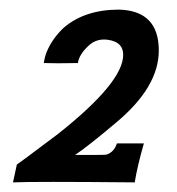

<svg xmlns="http://www.w3.org/2000/svg" viewBox="-20 -647 367 399"><path d="M310 -542Q310 -466 221 -392Q163 -343 136 -325H175Q201 -325 202 -326Q217 -331 223 -349H279Q265 -300 260 -268Q48 -270 7 -268L15 -305Q20 -308 101 -369Q236 -476 236 -533Q236 -557 211 -563Q182 -570 163 -551Q144 -533 142 -516Q96 -515 71 -516Q73 -529 77 -539Q88 -566 112 -589Q156 -627 227 -627Q310 -625 310 -542Z"/></svg>

Font: GFS Neohellenic Rg
Style: Bold Italic
Weight: 700
Italic angle: -12°
Designer: Designed by Takis Katsoulidis and George D. Matthiopoulos.
Foundry: Designed by Takis Katsoulidis and George D. Matthiopoulos.
Version: Version 1.0